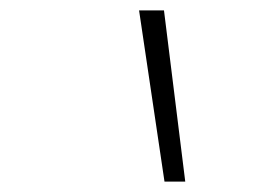

<svg xmlns="http://www.w3.org/2000/svg" viewBox="-20 -792 540 370"><path d="M297 -442 248 -772H296L337 -442Z"/></svg>

Font: Iosevka Extralight Oblique
Style: Regular
Weight: 200
Italic angle: -9°
Monospace: yes
Designer: Belleve Invis
Foundry: Belleve Invis
Version: Version 32.5.0; ttfautohint (v1.8.4)